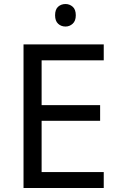

<svg xmlns="http://www.w3.org/2000/svg" viewBox="-20 -935 596 955"><path d="M496 0H97V-714H496V-635H187V-412H478V-334H187V-79H496ZM306 -915Q326 -915 341.5 -901.5Q357 -888 357 -859Q357 -831 341.5 -817Q326 -803 306 -803Q284 -803 269 -817Q254 -831 254 -859Q254 -888 269 -901.5Q284 -915 306 -915Z"/></svg>

Font: Noto Sans Malayalam
Style: Regular
Weight: 400
Designer: Jelle Bosma - Monotype Design Team
Foundry: Monotype Imaging Inc.
Version: Version 2.103